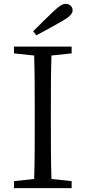

<svg xmlns="http://www.w3.org/2000/svg" viewBox="-20 -969 441 989"><path d="M167 -787C211 -810 257 -836 300 -860C340 -883 354 -899 354 -916C354 -936 338 -949 318 -949C301 -949 285 -938 254 -909C221 -877 186 -844 151 -808ZM349 -729H52V-694L156 -683C159 -587 159 -489 159 -392V-337C159 -239 159 -142 156 -47L52 -36V0H349V-36L245 -47C242 -143 242 -241 242 -337V-392C242 -491 242 -588 245 -683L349 -694Z"/></svg>

Font: Source Han Serif AKR9
Style: Regular
Weight: 400
Designer: Ryoko NISHIZUKA 西塚涼子 (kana & ideographs); Frank Grießhammer (Latin, Greek & Cyrillic); Sandoll Communications 산돌커뮤니케이션, 
Foundry: Adobe Systems Incorporated
Version: Version 1.005;hotconv 1.0.107;makeotfexe 2.5.65593